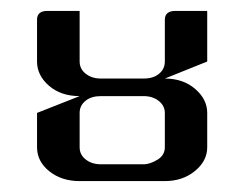

<svg xmlns="http://www.w3.org/2000/svg" viewBox="-20 -332 448 352"><path d="M47.9 -62V-125L126 -155.8Q91.8 -155.8 69.8 -174.8Q47.9 -193.8 47.9 -219.2V-295.9Q47.9 -312 66.9 -312H126V-219.2Q126 -205.6 137.2 -196.8Q148.4 -188 165 -188H243.2Q260.7 -188 271 -196.3Q282.2 -205.1 282.2 -219.2V-295.9Q282.2 -312 301.8 -312H359.9V-219.2L282.2 -188Q315.9 -188 337.9 -168.9Q359.9 -149.9 359.9 -125V-62Q359.9 -36.6 336.9 -18.1Q314.5 0 282.2 0H126Q92.8 0 70.3 -18.1Q47.9 -36.1 47.9 -62ZM126 -62Q126 -48.3 137.2 -39.6Q148.4 -30.8 165 -30.8H243.2Q255.4 -30.8 270 -40Q282.2 -48.3 282.2 -62V-125Q282.2 -138.2 271 -147Q259.8 -155.8 243.2 -155.8H165Q147.5 -155.8 137.2 -147.5Q126 -138.7 126 -125Z"/></svg>

Font: Hhenum
Style: Regular
Weight: 400
Designer: T. Christopher White
Version: Version 1.0